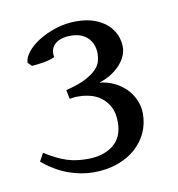

<svg xmlns="http://www.w3.org/2000/svg" viewBox="-53 -714 435 469"><g transform="rotate(-10 164.5 -479.5)"><path d="M286.6 -414.6Q286.6 -389.6 276.9 -367.9Q267.1 -346.2 248.5 -329.6Q230 -313 203.4 -303.5Q176.8 -293.9 143.6 -293.9Q112.8 -293.9 81.1 -305.4Q49.3 -316.9 18.6 -342.3L29.8 -362.3Q45.4 -352.5 58.8 -345.9Q72.3 -339.4 84.7 -335.4Q97.2 -331.5 109.4 -330.1Q121.6 -328.6 134.3 -328.6Q174.3 -328.6 198.5 -347.9Q222.7 -367.2 222.7 -404.8Q222.7 -426.8 215.1 -441.7Q207.5 -456.5 195.6 -465.8Q183.6 -475.1 168.9 -479Q154.3 -482.9 140.1 -482.9H132.8Q130.9 -482.9 128.9 -482.7Q127 -482.4 124.5 -481.9Q122.1 -481.4 116.7 -481L112.3 -503.4Q142.6 -510.7 160.6 -520Q178.7 -529.3 188.2 -539.1Q197.8 -548.8 200.4 -559.1Q203.1 -569.3 203.1 -578.1Q203.1 -588.4 200 -597.9Q196.8 -607.4 189.9 -615.2Q183.1 -623 172.1 -627.7Q161.1 -632.3 145.5 -632.3Q119.6 -632.3 106.4 -620.1Q93.3 -607.9 97.2 -587.9Q85.9 -582.5 70.3 -579.8Q54.7 -577.1 40 -576.2L30.8 -585.4Q30.8 -597.7 41.7 -611.6Q52.7 -625.5 71.3 -637.2Q89.8 -648.9 114 -656.7Q138.2 -664.6 165 -664.6Q191.4 -664.6 210.4 -657.5Q229.5 -650.4 241.9 -638.9Q254.4 -627.4 260.5 -612.8Q266.6 -598.1 266.6 -583.5Q266.6 -572.3 261.7 -561Q256.8 -549.8 247.6 -539.6Q238.3 -529.3 224.9 -520.8Q211.4 -512.2 194.8 -507.3Q214.4 -505.4 231.2 -497.3Q248 -489.3 260.3 -476.8Q272.5 -464.4 279.5 -448.2Q286.6 -432.1 286.6 -414.6Z"/></g></svg>

Font: Gentium Plus Afr
Style: Regular
Weight: 400
Designer: J. Victor Gaultney, Annie Olsen, Iska Routamaa, Becca Hirsbrunner
Foundry: SIL International
Version: Version 5.000